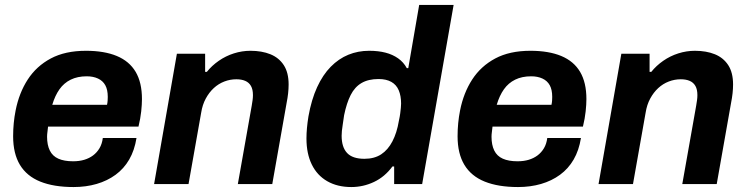

<svg xmlns="http://www.w3.org/2000/svg" viewBox="-20 -743 3020 775"><path d="M277 12Q197 12 142.5 -10Q88 -32 60.5 -77.5Q33 -123 33 -193Q33 -220 35.5 -246Q38 -272 43 -297Q57 -368 92 -422Q127 -476 185 -507Q243 -538 327 -538Q401 -538 451.5 -517Q502 -496 527.5 -453Q553 -410 553 -343Q553 -322 550 -293.5Q547 -265 539 -232H174Q173 -221 171.5 -210.5Q170 -200 170 -191Q170 -158 181 -135.5Q192 -113 215.5 -102.5Q239 -92 275 -92Q300 -92 320 -98Q340 -104 355.5 -115.5Q371 -127 381.5 -144.5Q392 -162 395 -186H531Q523 -136 501.5 -99Q480 -62 446.5 -37.5Q413 -13 370 -0.5Q327 12 277 12ZM191 -320H412Q414 -329 414.5 -337.5Q415 -346 415 -352Q415 -381 405 -399Q395 -417 375.5 -426Q356 -435 330 -435Q293 -435 265.5 -421.5Q238 -408 220 -382.5Q202 -357 191 -320Z M602 0 694 -526H808V-453H815Q835 -478 863 -497.5Q891 -517 924 -527.5Q957 -538 991 -538Q1037 -538 1071.5 -524Q1106 -510 1125.5 -480Q1145 -450 1145 -402Q1145 -385 1143 -366.5Q1141 -348 1137 -328L1079 0H940L996 -316Q998 -328 999.5 -338.5Q1001 -349 1001 -359Q1001 -382 993 -396Q985 -410 970 -416.5Q955 -423 934 -423Q909 -423 885.5 -414Q862 -405 843 -387.5Q824 -370 810.5 -345Q797 -320 792 -288L741 0Z M1398 12Q1342 12 1301 -11.5Q1260 -35 1238.5 -79Q1217 -123 1217 -184Q1217 -204 1219 -226Q1221 -248 1225 -273Q1237 -341 1260 -391Q1283 -441 1315 -473.5Q1347 -506 1386 -522Q1425 -538 1470 -538Q1507 -538 1536 -530.5Q1565 -523 1587 -507.5Q1609 -492 1622 -468H1628L1672 -723H1811L1684 0H1571V-71H1564Q1533 -29 1489.5 -8.5Q1446 12 1398 12ZM1451 -102Q1491 -102 1518.5 -120Q1546 -138 1564 -172.5Q1582 -207 1590 -255Q1594 -273 1595.5 -285.5Q1597 -298 1598 -307.5Q1599 -317 1599 -325Q1599 -356 1589.5 -378.5Q1580 -401 1559.5 -412.5Q1539 -424 1508 -424Q1467 -424 1439.5 -408Q1412 -392 1395.5 -359.5Q1379 -327 1369 -278Q1366 -256 1363.5 -240.5Q1361 -225 1360 -214.5Q1359 -204 1359 -195Q1359 -149 1381 -125.5Q1403 -102 1451 -102Z M2071 12Q1991 12 1936.5 -10Q1882 -32 1854.5 -77.5Q1827 -123 1827 -193Q1827 -220 1829.5 -246Q1832 -272 1837 -297Q1851 -368 1886 -422Q1921 -476 1979 -507Q2037 -538 2121 -538Q2195 -538 2245.5 -517Q2296 -496 2321.5 -453Q2347 -410 2347 -343Q2347 -322 2344 -293.5Q2341 -265 2333 -232H1968Q1967 -221 1965.5 -210.5Q1964 -200 1964 -191Q1964 -158 1975 -135.5Q1986 -113 2009.5 -102.5Q2033 -92 2069 -92Q2094 -92 2114 -98Q2134 -104 2149.5 -115.5Q2165 -127 2175.5 -144.5Q2186 -162 2189 -186H2325Q2317 -136 2295.5 -99Q2274 -62 2240.5 -37.5Q2207 -13 2164 -0.5Q2121 12 2071 12ZM1985 -320H2206Q2208 -329 2208.5 -337.5Q2209 -346 2209 -352Q2209 -381 2199 -399Q2189 -417 2169.5 -426Q2150 -435 2124 -435Q2087 -435 2059.5 -421.5Q2032 -408 2014 -382.5Q1996 -357 1985 -320Z M2396 0 2488 -526H2602V-453H2609Q2629 -478 2657 -497.5Q2685 -517 2718 -527.5Q2751 -538 2785 -538Q2831 -538 2865.5 -524Q2900 -510 2919.5 -480Q2939 -450 2939 -402Q2939 -385 2937 -366.5Q2935 -348 2931 -328L2873 0H2734L2790 -316Q2792 -328 2793.5 -338.5Q2795 -349 2795 -359Q2795 -382 2787 -396Q2779 -410 2764 -416.5Q2749 -423 2728 -423Q2703 -423 2679.5 -414Q2656 -405 2637 -387.5Q2618 -370 2604.5 -345Q2591 -320 2586 -288L2535 0Z"/></svg>

Font: Archivo SemiBold
Style: Bold Italic
Weight: 700
Italic angle: -10°
Version: Version 2.001